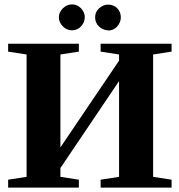

<svg xmlns="http://www.w3.org/2000/svg" viewBox="-20 -854 817 874"><path d="M17 0V-36L101 -49V-606L17 -619V-655H339V-619L255 -606V-183L522 -578V-606L438 -619V-655H761V-619L677 -606V-49L761 -36V0H438V-36L522 -49V-485L255 -89V-49L339 -36V0ZM472 -715V-716Q450 -716 431 -733Q413 -750 413 -775Q413 -800 431 -816Q450 -833 472 -833Q497 -833 513 -817Q530 -800 530 -775Q530 -752 513 -733Q496 -715 472 -715ZM308 -716H307Q284 -716 266 -734Q248 -752 248 -775Q248 -798 266 -816Q284 -834 308 -834Q332 -834 349 -816Q366 -797 366 -776Q366 -753 349 -734Q332 -716 308 -716Z"/></svg>

Font: Libra Serif Modern
Style: Bold
Weight: 700
Designer: Stefan Peev, Context Ltd
Foundry: Ascender Corporation
Version: Version 1.000